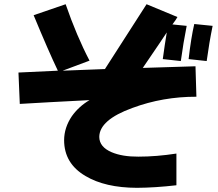

<svg xmlns="http://www.w3.org/2000/svg" viewBox="-20 -837 1040 914"><path d="M992.2 -713.9Q975.6 -632.8 963.9 -546.4L877.9 -555.7Q889.6 -657.7 904.8 -722.7ZM915 -376.5Q755.4 -377 610.4 -323.2Q453.1 -266.1 452.6 -185.1Q453.1 -137.2 511.7 -112.3Q562.5 -90.8 638.7 -91.3Q724.6 -91.3 819.8 -106V44.9Q718.8 56.6 631.8 57.1Q480.5 56.6 387.2 1Q285.2 -58.6 285.2 -169.9Q285.6 -230 322.3 -284.2Q355.5 -330.6 406.2 -360.4Q193.8 -349.6 74.2 -342.3L67.9 -491.7Q128.9 -494.6 255.4 -500.5Q210.4 -594.7 140.1 -764.6L292.5 -816.9Q344.7 -666 406.2 -548.3L278.3 -500.5L479.5 -508.3Q572.8 -654.3 677.7 -816.9L824.7 -755.9Q819.3 -745.1 800.8 -720.7L868.7 -713.9Q852.5 -632.8 840.8 -546.4L754.9 -555.7Q764.6 -627 773.9 -682.6Q760.7 -661.6 659.7 -513.7L910.6 -521.5Z"/></svg>

Font: Droid Sans
Style: Regular
Weight: 400
Foundry: Ascender Corporation
Version: Version 1.00 build 114